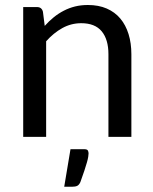

<svg xmlns="http://www.w3.org/2000/svg" viewBox="-20 -534 598 749"><path d="M154.5 -433Q171 -451.5 189.5 -466.5Q208 -481.5 228.8 -492.2Q249.5 -503 272.8 -508.8Q296 -514.5 323 -514.5Q364.5 -514.5 396.2 -500.8Q428 -487 449.2 -461.8Q470.5 -436.5 481.5 -401Q492.5 -365.5 492.5 -322.5V0H403V-322.5Q403 -380 376.8 -411.8Q350.5 -443.5 297 -443.5Q257.5 -443.5 223.2 -424.5Q189 -405.5 160 -373V0H70.5V-506.5H124Q143 -506.5 147.5 -488ZM308.5 48Q320 48 322.8 53.2Q325.5 58.5 325.5 64.5Q325.5 69 324.2 77.5Q323 86 319.2 99.2Q315.5 112.5 309.2 131.5Q303 150.5 293.5 176.5Q288.5 187.5 281.2 191Q274 194.5 261.5 194.5H230.5L255 48Z"/></svg>

Font: Lato 2
Style: Regular
Weight: 400
Designer: Lukasz Dziedzic with Adam Twardoch and Botio Nikoltchev
Foundry: tyPoland Lukasz Dziedzic
Version: Version 2.015; 2015-08-06; http://www.latofonts.com/